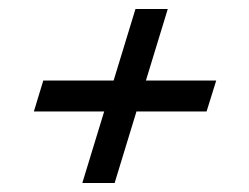

<svg xmlns="http://www.w3.org/2000/svg" viewBox="-20 -439 556 428"><path d="M163.5 -31 282 -419H354L235.5 -31ZM76.5 -259.5H462L440.5 -190.5H55.5Z"/></svg>

Font: Newsreader 16pt 16pt
Style: Bold Italic
Weight: 700
Italic angle: -17°
Version: Version 1.003